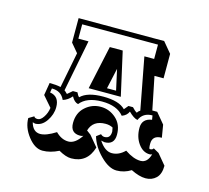

<svg xmlns="http://www.w3.org/2000/svg" viewBox="-66 -768 578 531"><g transform="rotate(15 223.0 -502.0)"><path d="M98 -692H343L368 -662V-592H342L361 -498H375L400 -468L406 -432Q379 -432 379 -408Q379 -393 382 -393Q390 -393 392 -398L408 -389L433 -359Q433 -335 421 -323.5Q409 -312 391 -312Q373 -312 349 -324Q330 -312 308 -312Q286 -312 261.5 -336.5Q237 -361 229 -389L241 -398Q246 -393 252 -393Q269 -393 269 -413L267 -424Q258 -429 246 -429Q210 -429 201 -398L213 -389L238 -359Q224 -312 178 -312Q163 -312 142 -324Q118 -312 96 -312Q74 -312 54.5 -337Q35 -362 35 -389L50 -398Q52 -393 60.5 -393Q69 -393 77 -405Q85 -417 87 -432L61 -462L67 -498Q86 -498 99 -495L119 -597L98 -622ZM329 -637V-678H112V-637H141L112 -489Q114 -488 121 -481L135 -493H148Q152 -484 156 -481Q175 -500 220.5 -500Q266 -500 284 -481L294 -493H307Q315 -484 321 -481Q324 -486 329 -489L301 -637ZM320 -372Q345 -355 365 -355Q385 -355 392 -381Q389 -379 385 -379Q366 -379 352.5 -397.5Q339 -416 339 -442.5Q339 -469 367 -473L365 -485Q338 -485 328 -462Q317 -464 302 -479Q297 -467 283 -462Q264 -486 220.5 -486Q177 -486 158 -462Q147 -464 139 -479Q128 -466 114 -462Q104 -485 77 -485L75 -473Q102 -469 102 -438Q102 -417 89 -398Q76 -379 57 -379L50 -381Q57 -355 78 -355Q95 -355 122 -372Q139 -355 158.5 -355Q178 -355 195 -381Q191 -379 186 -379Q158 -379 158 -408Q158 -437 177 -454Q196 -471 221 -471Q246 -471 265 -454Q284 -437 284 -408Q284 -379 256 -379L246 -381Q263 -355 283 -355Q303 -355 320 -372ZM175 -512 202 -637H239L267 -512ZM237 -584 224 -525H250Z"/></g></svg>

Font: Ewert
Style: Regular
Weight: 400
Designer: Johan Kallas, Mihkel Virkus
Foundry: Johan Kallas, Mihkel Virkus
Version: Version 1.001